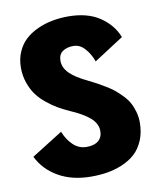

<svg xmlns="http://www.w3.org/2000/svg" viewBox="-81 -773 732 851"><g transform="rotate(-10 285.0 -347.5)"><path d="M262 11Q176.5 11 114.8 -24.2Q53 -59.5 23.5 -120L163.5 -208Q177.5 -172 203.2 -147Q229 -122 264 -122Q298.5 -122 317 -137.5Q335.5 -153 335.5 -181Q335.5 -215 304.8 -241.5Q274 -268 217.5 -292Q190 -304.5 167.8 -317.2Q145.5 -330 120 -350.5Q94.5 -371 77.5 -393.8Q60.5 -416.5 49 -449Q37.5 -481.5 37.5 -518Q37.5 -557 51.5 -589Q65.5 -621 89 -642.5Q112.5 -664 144.5 -678.5Q176.5 -693 211 -699.5Q245.5 -706 282.5 -706Q369 -706 424.5 -668.8Q480 -631.5 502 -574.5L369 -488.5Q356.5 -523.5 334.2 -548.2Q312 -573 283 -573Q253 -573 234.2 -559.5Q215.5 -546 215.5 -518Q215.5 -487 241.2 -461.2Q267 -435.5 321 -410Q345 -398 358.5 -390.8Q372 -383.5 395.5 -369.2Q419 -355 432.8 -343.5Q446.5 -332 464 -314Q481.5 -296 491.2 -278.2Q501 -260.5 507.8 -237Q514.5 -213.5 514.5 -188Q514.5 -143 499.5 -107.8Q484.5 -72.5 460.2 -50.5Q436 -28.5 402.2 -14.2Q368.5 0 334.2 5.5Q300 11 262 11Z"/></g></svg>

Font: League Mono Narrow ExtraBold
Style: Regular
Weight: 800
Width: 3
Designer: Tyler Finck
Foundry: The League of Moveable Type / Tyler Finck
Version: Version 2.210